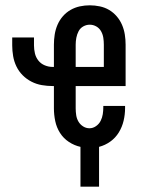

<svg xmlns="http://www.w3.org/2000/svg" viewBox="-20 -548 540 723"><path d="M283 155V5Q260 0 239.5 -13.5Q219 -27 206 -47.5Q193 -68 188 -92Q183 -116 183 -140V-224H178Q158 -224 137.5 -227.5Q117 -231 98.5 -240.5Q80 -250 65.5 -264.5Q51 -279 42 -297.5Q33 -316 29.5 -336.5Q26 -357 26 -377V-407H108V-377Q108 -362 111.5 -347Q115 -332 124.5 -320Q134 -308 148.5 -302Q163 -296 178 -296H183V-380Q183 -399 186 -418Q189 -437 196.5 -454.5Q204 -472 216.5 -486.5Q229 -501 245.5 -510.5Q262 -520 280.5 -524Q299 -528 318 -528Q337 -528 356 -524Q375 -520 391 -510.5Q407 -501 419.5 -486.5Q432 -472 439.5 -454.5Q447 -437 450 -418Q453 -399 453 -380V-224H265V-140Q265 -127 267 -114Q269 -101 275.5 -90Q282 -79 293 -72Q304 -65 317 -65Q330 -65 341.5 -73Q353 -81 359 -93Q365 -105 367 -118Q369 -131 369 -144V-149H451V-141Q451 -117 445.5 -93.5Q440 -70 427.5 -49.5Q415 -29 395.5 -15Q376 -1 353 5V155ZM371 -296V-380Q371 -393 369 -406Q367 -419 360.5 -430.5Q354 -442 342.5 -448.5Q331 -455 318 -455Q305 -455 293.5 -448.5Q282 -442 276 -430.5Q270 -419 267.5 -406Q265 -393 265 -380V-296Z"/></svg>

Font: Iosevka Custom Medium
Style: Regular
Weight: 500
Monospace: yes
Designer: Belleve Invis
Foundry: Belleve Invis
Version: Version 32.5.0; ttfautohint (v1.8.4)